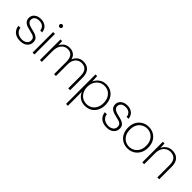

<svg xmlns="http://www.w3.org/2000/svg" viewBox="181 -1879 3274 3274"><g transform="rotate(45 1818.0 -242.0)"><path d="M239 12Q185 12 141 -6.5Q97 -25 70 -61.5Q43 -98 36 -153H84Q88 -114 109.5 -86Q131 -58 165 -43.5Q199 -29 240 -29Q280 -29 308.5 -42Q337 -55 352.5 -77.5Q368 -100 368 -129Q368 -165 352 -184.5Q336 -204 305 -214.5Q274 -225 227 -235Q192 -242 162.5 -252.5Q133 -263 111 -279Q89 -295 77 -317.5Q65 -340 65 -371Q65 -412 85 -442.5Q105 -473 141.5 -490.5Q178 -508 228 -508Q299 -508 346.5 -470.5Q394 -433 402 -359H355Q352 -408 318.5 -437.5Q285 -467 227 -467Q171 -467 141.5 -441.5Q112 -416 112 -374Q112 -351 124.5 -333Q137 -315 164.5 -301Q192 -287 237 -277Q285 -267 325 -253Q365 -239 390 -212Q415 -185 415 -134Q415 -92 393.5 -59Q372 -26 332.5 -7Q293 12 239 12Z M530 0V-496H575V0ZM552 -629Q538 -629 527.5 -639Q517 -649 517 -664Q517 -680 527.5 -689.5Q538 -699 552 -699Q566 -699 576.5 -689.5Q587 -680 587 -664Q587 -649 577 -639Q567 -629 552 -629Z M708 0V-496H748L753 -401H754Q779 -453 821 -480.5Q863 -508 921 -508Q954 -508 985.5 -497.5Q1017 -487 1042 -461.5Q1067 -436 1081 -390H1082Q1101 -442 1145 -475Q1189 -508 1251 -508Q1307 -508 1348.5 -486Q1390 -464 1413 -416.5Q1436 -369 1436 -293V0H1391V-290Q1391 -382 1355 -425Q1319 -468 1249 -468Q1207 -468 1171.5 -446.5Q1136 -425 1115 -384Q1094 -343 1094 -282V0H1049V-293Q1049 -382 1014.5 -425Q980 -468 916 -468Q868 -468 831 -443.5Q794 -419 773.5 -372.5Q753 -326 753 -257V0Z M1552 215V-496H1592L1598 -373H1599Q1614 -409 1642 -439.5Q1670 -470 1710 -489Q1750 -508 1800 -508Q1875 -508 1929 -474Q1983 -440 2012 -381.5Q2041 -323 2041 -248Q2041 -173 2011.5 -114Q1982 -55 1928.5 -21.5Q1875 12 1799 12Q1726 12 1673 -25Q1620 -62 1597 -124V215ZM1797 -29Q1856 -29 1900 -56Q1944 -83 1969.5 -132Q1995 -181 1995 -248Q1995 -315 1969.5 -364.5Q1944 -414 1900 -441Q1856 -468 1797 -468Q1741 -468 1697 -439.5Q1653 -411 1627.5 -361.5Q1602 -312 1602 -248Q1602 -184 1627.5 -134.5Q1653 -85 1697 -57Q1741 -29 1797 -29Z M2323 12Q2269 12 2225 -6.5Q2181 -25 2154 -61.5Q2127 -98 2120 -153H2168Q2172 -114 2193.5 -86Q2215 -58 2249 -43.5Q2283 -29 2324 -29Q2364 -29 2392.5 -42Q2421 -55 2436.5 -77.5Q2452 -100 2452 -129Q2452 -165 2436 -184.5Q2420 -204 2389 -214.5Q2358 -225 2311 -235Q2276 -242 2246.5 -252.5Q2217 -263 2195 -279Q2173 -295 2161 -317.5Q2149 -340 2149 -371Q2149 -412 2169 -442.5Q2189 -473 2225.5 -490.5Q2262 -508 2312 -508Q2383 -508 2430.5 -470.5Q2478 -433 2486 -359H2439Q2436 -408 2402.5 -437.5Q2369 -467 2311 -467Q2255 -467 2225.5 -441.5Q2196 -416 2196 -374Q2196 -351 2208.5 -333Q2221 -315 2248.5 -301Q2276 -287 2321 -277Q2369 -267 2409 -253Q2449 -239 2474 -212Q2499 -185 2499 -134Q2499 -92 2477.5 -59Q2456 -26 2416.5 -7Q2377 12 2323 12Z M2826 12Q2758 12 2703.5 -19.5Q2649 -51 2617 -109.5Q2585 -168 2585 -248Q2585 -329 2617.5 -387Q2650 -445 2705.5 -476.5Q2761 -508 2828 -508Q2898 -508 2952.5 -476.5Q3007 -445 3039 -387Q3071 -329 3071 -248Q3071 -168 3038 -109.5Q3005 -51 2950 -19.5Q2895 12 2826 12ZM2826 -28Q2877 -28 2922 -52.5Q2967 -77 2995.5 -126Q3024 -175 3024 -248Q3024 -321 2996 -370Q2968 -419 2923.5 -443.5Q2879 -468 2828 -468Q2778 -468 2733 -443Q2688 -418 2660 -369.5Q2632 -321 2632 -248Q2632 -175 2660 -126Q2688 -77 2732 -52.5Q2776 -28 2826 -28Z M3176 0V-496H3216L3221 -395H3222Q3248 -452 3294.5 -480Q3341 -508 3397 -508Q3451 -508 3493.5 -486.5Q3536 -465 3560 -419Q3584 -373 3584 -299V0H3539V-293Q3539 -382 3500.5 -425Q3462 -468 3391 -468Q3343 -468 3304.5 -444Q3266 -420 3243.5 -374Q3221 -328 3221 -261V0Z"/></g></svg>

Font: DM Sans 28pt ExtraLight
Style: Regular
Weight: 250
Version: Version 4.004;gftools[0.9.30]